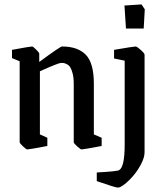

<svg xmlns="http://www.w3.org/2000/svg" viewBox="-20 -666 733 867"><path d="M548.8 -537.1 542 -641.1 619.1 -646 633.8 -624 628.9 -537.1ZM103 8.8Q98.6 8.8 83.7 -5.1Q68.8 -19 68.8 -23.9V-389.2L34.2 -403.8V-440.9Q116.2 -456.1 125 -456.1Q129.4 -456.1 143.3 -442.1Q157.2 -428.2 157.2 -423.8V-386.2Q252 -456.1 259.8 -456.1Q331.5 -456.1 367.7 -418.5Q403.8 -380.9 403.8 -288.1V-59.1L439 -43.9V-6.8Q356 8.8 348.1 8.8Q343.8 8.8 328.4 -5.1Q313 -19 313 -23.9V-288.1Q313 -315.4 307.9 -334.7Q302.7 -354 296.9 -362.8Q291 -371.6 281 -376.5Q271 -381.3 266.8 -381.6Q262.7 -381.8 254.9 -381.8Q244.1 -381.8 160.2 -344.2V-59.1L193.8 -43.9V-6.8Q111.8 8.8 103 8.8ZM512.2 181.2Q501.5 181.2 417 151.9V112.8Q510.3 107.9 518.1 102.1Q543 87.9 543 -13.2V-392.1L495.1 -401.9V-440.9Q584 -456.1 592.8 -456.1Q598.1 -456.1 615.5 -440.7Q632.8 -425.3 632.8 -418.9V22Q632.8 43.9 618.2 72.8Q603.5 101.6 584 125Q564.5 148.4 543.9 164.8Q523.4 181.2 512.2 181.2Z"/></svg>

Font: Grenze
Style: Regular
Weight: 400
Designer: Renata Polastri
Foundry: Omnibus-Type
Version: Version 1.002;PS 001.002;hotconv 1.0.88;makeotf.lib2.5.64775